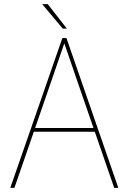

<svg xmlns="http://www.w3.org/2000/svg" viewBox="-20 -913 621 933"><path d="M283 -728H303L555 0H535L368 -483L293 -701H292L217 -483L50 0H30ZM148 -291H437L444 -273H142ZM285 -774 185 -893H212L305 -774Z"/></svg>

Font: Murecho Thin Thin
Style: Regular
Weight: 250
Version: Version 1.010